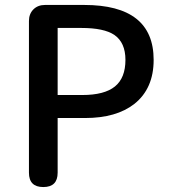

<svg xmlns="http://www.w3.org/2000/svg" viewBox="-20 -756 687 776"><path d="M155 0Q97 0 97 -58V-671Q97 -700 115 -718Q133 -736 162 -736H208H320Q601 -736 601 -514Q601 -398 523 -336Q450 -279 324 -279H213V-58Q213 0 155 0ZM213 -372H313Q402 -372 444.5 -406.5Q487 -441 487 -514Q487 -584 442 -615Q400 -643 309 -643H213V-507Z"/></svg>

Font: GenSenRounded TW M
Style: Regular
Weight: 500
Version: Version 1.501;PS 1;hotconv 16.6.51;makeotf.lib2.5.65220